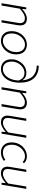

<svg xmlns="http://www.w3.org/2000/svg" viewBox="1606 -2440 847 4099"><g transform="rotate(90 2029.5 -390.5)"><path d="M138 -528H179L170 -444H176Q286 -541 377 -541Q523 -541 523 -394Q523 -379 517 -341L459 0H410L466 -334Q474 -380 474 -391Q474 -446 447 -472Q420 -498 366 -498Q283 -498 165 -389L98 0H49Z M645 -216Q645 -307 685.5 -381.5Q726 -456 792.5 -498.5Q859 -541 933 -541Q1027 -541 1084 -481.5Q1141 -422 1141 -312Q1141 -221 1100 -146.5Q1059 -72 992.5 -29.5Q926 13 852 13Q759 13 702 -46.5Q645 -106 645 -216ZM1092 -310Q1092 -402 1049 -451Q1006 -500 931 -500Q871 -500 816 -461.5Q761 -423 727.5 -358Q694 -293 694 -218Q694 -126 737 -77.5Q780 -29 854 -29Q914 -29 969 -67.5Q1024 -106 1058 -170.5Q1092 -235 1092 -310Z M1246 -213Q1246 -299 1286.5 -372Q1327 -445 1393 -487.5Q1459 -530 1532 -530Q1644 -530 1695 -443Q1682 -598 1599.5 -674.5Q1517 -751 1378 -751L1385 -794Q1553 -794 1649 -692Q1745 -590 1745 -386Q1745 -265 1706.5 -174.5Q1668 -84 1601.5 -35.5Q1535 13 1452 13Q1361 13 1303.5 -46Q1246 -105 1246 -213ZM1456 -28Q1519 -28 1573.5 -70Q1628 -112 1662 -190.5Q1696 -269 1698 -372Q1671 -432 1634 -460.5Q1597 -489 1533 -489Q1473 -489 1418 -451Q1363 -413 1329 -350Q1295 -287 1295 -215Q1295 -125 1338.5 -76.5Q1382 -28 1456 -28Z M1930 -528H1971L1962 -444H1968Q2078 -541 2169 -541Q2315 -541 2315 -394Q2315 -379 2309 -341L2251 0H2202L2258 -334Q2266 -380 2266 -391Q2266 -446 2239 -472Q2212 -498 2158 -498Q2075 -498 1957 -389L1890 0H1841Z M2448 -129Q2448 -145 2455 -187L2512 -528H2561L2504 -194Q2497 -154 2497 -137Q2497 -82 2524 -56Q2551 -30 2606 -30Q2687 -30 2807 -140L2872 -528H2922L2833 0H2792L2800 -86H2795Q2742 -39 2692.5 -13Q2643 13 2593 13Q2521 13 2484.5 -24Q2448 -61 2448 -129Z M3020 -216Q3020 -309 3062 -383.5Q3104 -458 3172 -499.5Q3240 -541 3316 -541Q3412 -541 3466 -478L3438 -451Q3412 -477 3383.5 -488.5Q3355 -500 3314 -500Q3252 -500 3195.5 -461.5Q3139 -423 3104.5 -358Q3070 -293 3070 -218Q3070 -125 3114 -77Q3158 -29 3241 -29Q3278 -29 3319.5 -43.5Q3361 -58 3390 -80L3415 -51Q3381 -22 3334.5 -4.5Q3288 13 3236 13Q3140 13 3080 -46Q3020 -105 3020 -216Z M3538 -129Q3538 -145 3545 -187L3602 -528H3651L3594 -194Q3587 -154 3587 -137Q3587 -82 3614 -56Q3641 -30 3696 -30Q3777 -30 3897 -140L3962 -528H4012L3923 0H3882L3890 -86H3885Q3832 -39 3782.5 -13Q3733 13 3683 13Q3611 13 3574.5 -24Q3538 -61 3538 -129Z"/></g></svg>

Font: Nebula Sans Light
Style: Regular
Weight: 300
Italic angle: -9°
Designer: Paul D. Hunt for Adobe (as Source Sans)
Foundry: Nebula Entertainment & Broadcasting LLC
Version: Version 1.010